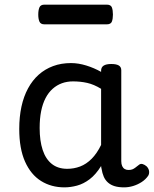

<svg xmlns="http://www.w3.org/2000/svg" viewBox="-20 -791 664 828"><path d="M258 17Q201 17 157 -10.5Q113 -38 88 -94Q63 -150 63 -235Q63 -287 72.5 -331Q82 -375 101 -410Q120 -445 147 -469Q174 -493 209 -506Q244 -519 286 -519Q318 -519 352 -508.5Q386 -498 416 -481V-486Q416 -501 427 -508Q438 -515 460 -515Q482 -515 492.5 -508.5Q503 -502 503 -488V-96Q503 -83 507 -74.5Q511 -66 518 -62Q525 -58 534 -58Q544 -58 550.5 -60.5Q557 -63 563.5 -68Q570 -73 579 -80Q586 -86 595 -83.5Q604 -81 613 -73Q622 -63 623 -52Q624 -41 619 -33Q608 -17 591 -6Q574 5 554.5 11Q535 17 515 17Q492 17 475 12Q458 7 446 -3.5Q434 -14 427.5 -29Q421 -44 418 -63Q418 -64 417 -67.5Q416 -71 416 -75Q393 -38 366.5 -18Q340 2 312 9.5Q284 17 258 17ZM151 -239Q151 -184 164 -144.5Q177 -105 203.5 -84Q230 -63 270 -63Q299 -63 325.5 -73Q352 -83 375 -106Q398 -129 416 -166V-408Q385 -427 356 -433.5Q327 -440 295 -440Q269 -440 247 -432Q225 -424 207 -408Q189 -392 176.5 -368Q164 -344 157.5 -312Q151 -280 151 -239ZM172 -686Q155 -686 150 -698Q145 -710 145 -728Q145 -747 150 -759Q155 -771 172 -771H440Q458 -771 462.5 -759Q467 -747 467 -728Q467 -710 462.5 -698Q458 -686 440 -686Z"/></svg>

Font: Playwrite ID
Style: Regular
Weight: 400
Designer: Veronika Burian, José Scaglione
Foundry: TypeTogether
Version: Version 1.002